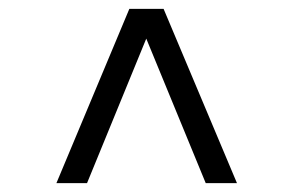

<svg xmlns="http://www.w3.org/2000/svg" viewBox="-20 -706 660 432"><path d="M106.9 -293.9 271 -686H348.1L513.2 -293.9H442.9L309.1 -619.1L175.8 -293.9Z"/></svg>

Font: Archivo Light
Style: Regular
Weight: 300
Designer: Hector Gatti
Foundry: Omnibus-Type
Version: Version 2.001